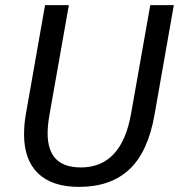

<svg xmlns="http://www.w3.org/2000/svg" viewBox="-20 -720 699 750"><path d="M74 -195Q74 -235 81 -274L156 -700H249L174 -276Q166 -231 166 -200Q166 -133 198 -99.5Q230 -66 296 -66Q455 -66 492 -276L567 -700H659L584 -274Q559 -128 486 -59Q413 10 289 10Q183 10 128.5 -43Q74 -96 74 -195Z"/></svg>

Font: Sarabun
Style: Italic
Weight: 400
Italic angle: -10°
Designer: Suppakit Chalermlarp | Katatrad Co.,Ltd.
Foundry: Cadson Demak Co.,Ltd.
Version: Version 1.000; ttfautohint (v1.6)